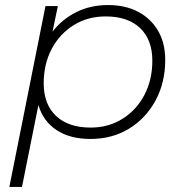

<svg xmlns="http://www.w3.org/2000/svg" viewBox="-20 -546 729 760"><path d="M338 4Q257 4 204 -31Q151 -66 132 -130L67 194H17L160 -522H209L188 -421Q226 -470 282 -498Q338 -526 408 -526Q476 -526 526.5 -499.5Q577 -473 605.5 -424.5Q634 -376 634 -309Q634 -219 595.5 -148Q557 -77 490.5 -36.5Q424 4 338 4ZM339 -41Q409 -41 464.5 -75.5Q520 -110 551.5 -170Q583 -230 583 -306Q583 -389 534.5 -435Q486 -481 398 -481Q328 -481 272.5 -447Q217 -413 185 -353Q153 -293 153 -216Q153 -133 202 -87Q251 -41 339 -41Z"/></svg>

Font: Montserrat Light
Style: Italic
Weight: 300
Italic angle: -11.3°
Designer: Julieta Ulanovsky
Foundry: Julieta Ulanovsky
Version: Version 9.000; ttfautohint (v1.8.4.7-5d5b)